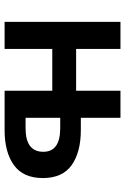

<svg xmlns="http://www.w3.org/2000/svg" viewBox="122 -652 531 814"><g transform="rotate(90 387.0 -245.5)"><path d="M480 -88.9H523.9Q624 -88.9 624 -164.1Q624 -235.8 523.9 -235.8H480ZM73.2 0V-491.2H188V-303.2H365.2V-491.2H480V-323.2H532.2Q626 -323.2 680.7 -284.2Q735.4 -245.1 735.4 -162.1Q735.4 -79.1 680.7 -39.6Q626 0 532.2 0H365.2V-202.1H188V0Z"/></g></svg>

Font: SourceSansPro-Semibold
Style: Regular
Weight: 600
Designer: Paul D. Hunt
Foundry: Adobe Systems Incorporated
Version: Version 2.020;PS 2.0;hotconv 1.0.86;makeotf.lib2.5.63406